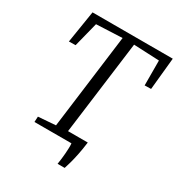

<svg xmlns="http://www.w3.org/2000/svg" viewBox="-207 -873 1063 1151"><g transform="rotate(30 325.0 -297.5)"><path d="M366.5 148Q369.5 130 372 109.5Q374.5 89 376 68.8Q377.5 48.5 378 30.8Q378.5 13 377 0L313 -53H459.5Q453 -2.5 445 36.2Q437 75 429.2 102.5Q421.5 130 415.5 148ZM121 0 123 -38 243 -47 327 -700 147.5 -692 104.5 -522 58.5 -521 94 -743H649.5L627.5 -521L583.5 -520L583 -692L406.5 -700L322 -47L444 -38L441 0Z"/></g></svg>

Font: Merriweather Light
Style: Italic
Weight: 300
Italic angle: -7.8°
Designer: Eben Sorkin
Foundry: Eben Sorkin
Version: Version 2.101